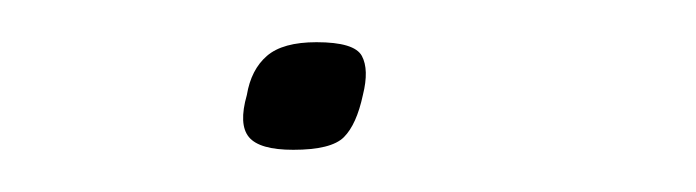

<svg xmlns="http://www.w3.org/2000/svg" viewBox="-20 -316 330 91"><path d="M152 -271Q149 -257 143 -251Q137 -245 119 -245Q103 -245 98 -251Q93 -257 97 -271Q99 -283 106.5 -289.5Q114 -296 130 -296Q148 -296 151.5 -289.5Q155 -283 152 -271Z"/></svg>

Font: Glory ExtraLight
Style: Italic
Weight: 250
Italic angle: -12°
Version: Version 1.011